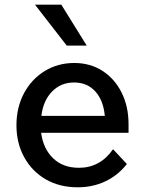

<svg xmlns="http://www.w3.org/2000/svg" viewBox="-20 -781 618 817"><path d="M461 -146 520 -83Q481 -34 427.5 -9Q374 16 311 16Q233 16 174.5 -18Q116 -52 83 -112Q50 -172 50 -248Q50 -324 82 -384Q114 -444 170 -478.5Q226 -513 296 -513Q364 -513 416 -479.5Q468 -446 497.5 -387Q527 -328 527 -252V-216H155Q164 -148 206 -107.5Q248 -67 316 -67Q406 -67 461 -146ZM295 -430Q239 -430 201.5 -391.5Q164 -353 156 -288H426Q420 -354 385.5 -392Q351 -430 295 -430ZM264 -587 129 -761H241L349 -587Z"/></svg>

Font: Wix Madefor Text Medium
Style: Regular
Weight: 500
Designer: Dalton Maag Ltd
Foundry: Dalton Maag Ltd
Version: Version 3.100